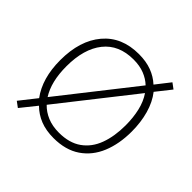

<svg xmlns="http://www.w3.org/2000/svg" viewBox="-150 -705 881 881"><g transform="rotate(45 290.5 -264.5)"><path d="M522 -265Q522 -185 496.5 -123Q471 -61 419 -25.5Q367 10 289 10Q240 10 202.5 -5Q165 -20 137 -48L76 28L49 8L113 -73Q58 -147 58 -265Q58 -392 120.5 -466Q183 -540 294 -540Q341 -540 377 -526.5Q413 -513 440 -488L494 -557L521 -537L464 -465Q493 -428 507.5 -376.5Q522 -325 522 -265ZM98 -265Q98 -165 137 -104L417 -460Q395 -481 364.5 -493Q334 -505 294 -505Q199 -505 148.5 -441.5Q98 -378 98 -265ZM482 -265Q482 -315 472 -358Q462 -401 440 -433L159 -76Q182 -52 214.5 -38.5Q247 -25 289 -25Q356 -25 399 -55.5Q442 -86 462 -140Q482 -194 482 -265Z"/></g></svg>

Font: Noto Sans Lao Looped ExtraLight
Style: Regular
Weight: 200
Designer: Mark Frömberg, Ben Mitchell
Foundry: The Fontpad Ltd
Version: Version 1.002; ttfautohint (v1.8.4.7-5d5b)